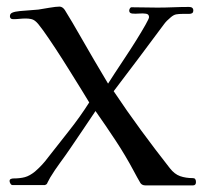

<svg xmlns="http://www.w3.org/2000/svg" viewBox="-20 -561 613 581"><path d="M573 -10Q573 0 564 0H420Q410 0 405 -7Q400 -15 395 -24.5Q390 -34 385 -43Q360 -90 330 -135.5Q300 -181 269 -225Q250 -197 231 -168.5Q212 -140 192 -111Q177 -89 161.5 -68Q146 -47 132 -24Q130 -20 128 -16.5Q126 -13 124 -9Q122 -3 118 -2L116 -1H18Q14 -1 11.5 -5.5Q9 -10 9 -13Q9 -18 13 -19.5Q17 -21 20 -21Q41 -21 55.5 -25Q70 -29 86 -42Q109 -62 125 -84Q157 -125 189.5 -166Q222 -207 250 -251Q243 -263 226.5 -289.5Q210 -316 189.5 -349Q169 -382 148 -414Q127 -446 110.5 -469Q94 -492 87 -497Q81 -502 73.5 -503.5Q66 -505 58 -505Q48 -505 39 -504Q30 -503 20 -503Q10 -503 10 -512Q10 -520 18 -523Q25 -526 40 -527.5Q55 -529 71 -530Q87 -531 96 -532Q108 -534 129 -537.5Q150 -541 160 -541Q169 -541 176 -531Q188 -512 199 -493Q210 -474 221 -455Q242 -418 263.5 -381.5Q285 -345 307 -308Q312 -316 326 -337.5Q340 -359 358 -386Q376 -413 392.5 -439.5Q409 -466 420 -485.5Q431 -505 431 -509Q431 -518 422 -519.5Q413 -521 401 -520Q389 -519 380 -520Q371 -521 371 -529Q371 -532 373 -535.5Q375 -539 378 -539Q398 -539 417.5 -538.5Q437 -538 456 -538Q480 -538 504 -539Q528 -540 552 -540Q565 -540 565 -529Q565 -519 552.5 -519Q540 -519 533 -519Q521 -519 513 -517.5Q505 -516 496 -508Q490 -503 485 -498Q480 -493 475 -486Q438 -436 400 -385.5Q362 -335 324 -285Q364 -225 407 -166.5Q450 -108 494 -52Q508 -34 525 -28Q542 -22 564 -22Q573 -22 573 -10Z"/></svg>

Font: Kaisei Decol
Style: Regular
Weight: 400
Designer: Font-Kai, 金井和夫
Foundry: KAZUO KANAI
Version: Version 5.003